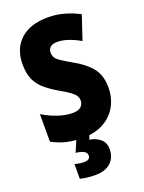

<svg xmlns="http://www.w3.org/2000/svg" viewBox="-176 -805 842 1125"><g transform="rotate(-20 245.5 -242.0)"><path d="M464 -217Q464 -153 435.5 -101.5Q407 -50 353.5 -20Q300 10 223 10Q168 10 124 0Q80 -10 33 -35V-207Q80 -178 128.5 -162.5Q177 -147 217 -147Q252 -147 268.5 -162Q285 -177 285 -200Q285 -216 277 -229.5Q269 -243 247.5 -259Q226 -275 185 -298Q140 -324 106.5 -352Q73 -380 55 -418.5Q37 -457 37 -515Q37 -613 98.5 -668.5Q160 -724 270 -724Q322 -724 370 -710.5Q418 -697 464 -673L414 -524Q333 -570 273 -570Q242 -570 228.5 -557Q215 -544 215 -524Q215 -506 223 -492.5Q231 -479 254.5 -463.5Q278 -448 322 -423Q390 -385 427 -338.5Q464 -292 464 -217ZM347 125Q347 178 313 209Q279 240 217 240Q189 240 165.5 237Q142 234 123 229V137Q140 142 154.5 144Q169 146 181 146Q219 146 219 118Q219 85 152 78L185 0H266L254 33Q293 39 320 61.5Q347 84 347 125Z"/></g></svg>

Font: Noto Sans Lao Condensed Black
Style: Regular
Weight: 900
Width: 3
Designer: Monotype Design Team
Foundry: Monotype Imaging Inc.
Version: Version 2.003; ttfautohint (v1.8.4.7-5d5b)